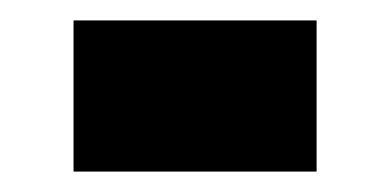

<svg xmlns="http://www.w3.org/2000/svg" viewBox="-20 -391 382 188"><path d="M52 -371V-223H290V-371Z"/></svg>

Font: Noto Sans Devanagari UI Condensed Black
Style: Regular
Weight: 900
Width: 3
Designer: Jelle Bosma - Monotype Design Team
Foundry: Monotype Imaging Inc.
Version: Version 2.004